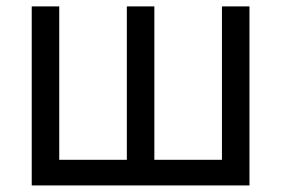

<svg xmlns="http://www.w3.org/2000/svg" viewBox="-20 -565 857 585"><path d="M76.7 -545.5H160.5V-78.1H366.5V-545.5H450.3V-78.1H656.2V-545.5H740.1V0H76.7Z"/></svg>

Font: InterMG
Style: Regular
Weight: 400
Designer: Rasmus Andersson
Foundry: rsms
Version: Version 3.019;December 26, 2023;FontCreator 15.0.0.2955 64-b